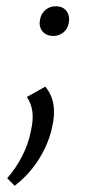

<svg xmlns="http://www.w3.org/2000/svg" viewBox="-20 -399 311 614"><path d="M27 195 3 171Q31 139 51 100Q71 61 79 19Q87 -16 83.5 -42Q80 -68 66 -89L125 -122Q146 -96 151 -64Q156 -32 147 6Q140 41 123 76.5Q106 112 81.5 142Q57 172 27 195ZM150 -284Q135 -284 124.5 -291Q114 -298 109.5 -309.5Q105 -321 108 -336Q111 -355 125 -367Q139 -379 158 -379Q174 -379 184 -372Q194 -365 198.5 -353Q203 -341 200 -327Q197 -307 183 -295.5Q169 -284 150 -284Z"/></svg>

Font: Ysabeau
Style: Italic
Weight: 400
Italic angle: -12°
Designer: Christian Thalmann (Catharsis Fonts)
Version: Version 2.000;gftools[0.9.27.dev2+g8671c4b]